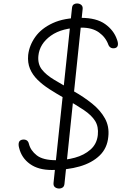

<svg xmlns="http://www.w3.org/2000/svg" viewBox="-20 -981 754 1108"><path d="M279.5 0Q201 0 152.8 -34.8Q104.5 -69.5 90.5 -127Q85.5 -144.5 88.5 -157.2Q91.5 -170 104.5 -174Q119 -178 131 -172.8Q143 -167.5 147 -150.5Q156.5 -112.5 192.2 -84.5Q228 -56.5 304 -56.5Q359 -56.5 412.2 -71Q465.5 -85.5 502.2 -117.8Q539 -150 544.5 -202Q549.5 -250 529 -283Q508.5 -316 463.8 -346Q419 -376 350.5 -415Q305 -441 265.2 -466.5Q225.5 -492 196.5 -520.8Q167.5 -549.5 153 -584.2Q138.5 -619 142.5 -663.5Q149 -719.5 184 -768.5Q219 -817.5 284.8 -847.8Q350.5 -878 447.5 -878Q536.5 -878 586.8 -842Q637 -806 655 -753Q662.5 -733.5 660.2 -720.8Q658 -708 646 -704Q632 -700 621.2 -705Q610.5 -710 605.5 -722.5Q590 -766 551.2 -793.8Q512.5 -821.5 451.5 -821.5Q338.5 -821.5 273.5 -775Q208.5 -728.5 201.5 -659Q197 -612 221.2 -580.5Q245.5 -549 292.2 -521Q339 -493 402 -456.5Q463.5 -422 511.8 -383Q560 -344 585.8 -297.2Q611.5 -250.5 605 -192Q599 -126 555 -83.5Q511 -41 439.8 -20.5Q368.5 0 279.5 0ZM322 107Q307 107 297 99Q287 91 289 73.5L395.5 -935Q397 -949.5 405 -955.2Q413 -961 424 -961Q439 -961 448.8 -952.8Q458.5 -944.5 457 -929.5L352 80Q350.5 94.5 341.8 100.8Q333 107 322 107Z"/></svg>

Font: Edu SA Hand Cursive
Style: Regular
Weight: 400
Designer: Tina and Corey Anderson, Eben Sorkin, Mirko Velimirovic
Foundry: Google for Education
Version: Version 2.000